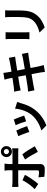

<svg xmlns="http://www.w3.org/2000/svg" viewBox="1502 -2406 997 4040"><g transform="rotate(-90 2000.0 -386.5)"><path d="M830.1 -803.7Q806.6 -803.7 791 -788.1Q775.4 -772.5 775.4 -750Q775.4 -727.5 791 -711.4Q806.6 -695.3 830.1 -695.3Q852.5 -695.3 868.2 -711.4Q883.8 -727.5 883.8 -750Q883.8 -772.5 868.2 -788.1Q852.5 -803.7 830.1 -803.7ZM830.1 -633.8Q781.2 -633.8 747.6 -667.5Q713.9 -701.2 713.9 -750Q713.9 -797.9 747.6 -831.5Q781.2 -865.2 830.1 -865.2Q878.9 -865.2 912.1 -832Q945.3 -798.8 945.3 -750Q945.3 -701.2 911.6 -667.5Q877.9 -633.8 830.1 -633.8ZM227.5 -412.1 340.8 -359.4Q306.6 -293.9 248.5 -209.5Q190.4 -125 148.4 -80.1L40 -154.3Q89.8 -202.1 143.1 -275.4Q196.3 -348.6 227.5 -412.1ZM800.8 -501H567.4V-36.1Q567.4 7.8 541 32.7Q514.6 57.6 462.9 57.6Q376 57.6 299.8 48.8L288.1 -75.2Q352.5 -63.5 399.4 -63.5Q418.9 -63.5 426.8 -71.3Q434.6 -79.1 435.5 -98.6Q436.5 -135.7 436.5 -500V-501H182.6Q124 -501 85.9 -497.1V-629.9Q146.5 -622.1 182.6 -622.1H436.5V-702.1Q436.5 -752 427.7 -789.1H576.2Q567.4 -727.5 567.4 -702.1V-622.1H799.8Q852.5 -622.1 898.4 -628.9V-498Q851.6 -501 800.8 -501ZM662.1 -356.4 771.5 -415Q860.4 -301.8 942.4 -152.3L824.2 -87.9Q790 -156.2 743.2 -234.9Q696.3 -313.5 662.1 -356.4Z M1385.7 -555.7 1504.9 -594.7Q1559.6 -468.8 1586.9 -376L1466.8 -334Q1458 -371.1 1431.2 -444.3Q1404.3 -517.6 1385.7 -555.7ZM1733.4 -567.4 1874 -522.5Q1860.4 -484.4 1849.6 -449.2Q1802.7 -270.5 1713.9 -156.2Q1581.1 15.6 1378.9 91.8L1274.4 -14.6Q1363.3 -38.1 1455.1 -93.8Q1546.9 -149.4 1606.4 -223.6Q1657.2 -287.1 1691.4 -379.9Q1725.6 -472.7 1733.4 -567.4ZM1153.3 -499 1273.4 -542Q1316.4 -455.1 1366.2 -314.5L1244.1 -267.6Q1229.5 -313.5 1199.7 -391.1Q1169.9 -468.8 1153.3 -499Z M2884.8 -423.8 2911.1 -292Q2891.6 -291 2805.7 -277.3Q2620.1 -247.1 2588.9 -242.2Q2597.7 -195.3 2610.4 -133.8Q2623 -72.3 2625 -61.5Q2626 -55.7 2651.4 36.1L2506.8 61.5Q2495.1 -28.3 2493.2 -39.1Q2491.2 -51.8 2486.3 -77.6Q2481.4 -103.5 2473.1 -145.5Q2464.8 -187.5 2459 -220.7Q2323.2 -198.2 2219.7 -179.7Q2155.3 -168 2120.1 -159.2L2091.8 -293Q2114.3 -293.9 2196.3 -303.7Q2218.8 -306.6 2301.3 -320.3Q2383.8 -334 2435.5 -341.8L2406.2 -502Q2355.5 -494.1 2286.6 -482.4Q2217.8 -470.7 2210 -469.7Q2160.2 -460 2118.2 -449.2L2090.8 -586.9Q2140.6 -588.9 2183.6 -593.8Q2230.5 -598.6 2381.8 -623Q2377 -647.5 2371.1 -678.7Q2365.2 -710 2364.3 -713.9Q2362.3 -724.6 2343.8 -790L2485.4 -813.5Q2486.3 -809.6 2489.7 -779.8Q2493.2 -750 2496.1 -735.4Q2498 -718.8 2511.7 -642.6Q2657.2 -666 2709 -675.8Q2757.8 -684.6 2802.7 -697.3L2827.1 -566.4Q2814.5 -565.4 2780.3 -560.1Q2746.1 -554.7 2735.4 -553.7L2535.2 -522.5L2566.4 -363.3Q2729.5 -389.6 2783.2 -400.4Q2852.5 -414.1 2884.8 -423.8Z M3195.3 -766.6H3341.8Q3338.9 -732.4 3338.9 -691.4V-352.5Q3338.9 -300.8 3341.8 -265.6H3194.3Q3194.3 -271.5 3195.8 -288.6Q3197.3 -305.7 3198.2 -322.8Q3199.2 -339.8 3199.2 -353.5V-691.4Q3199.2 -736.3 3195.3 -766.6ZM3655.3 -776.4H3802.7Q3798.8 -719.7 3798.8 -675.8V-477.5Q3798.8 -325.2 3771 -240.2Q3743.2 -155.3 3682.6 -88.9Q3596.7 5.9 3440.4 55.7L3335 -53.7Q3499 -92.8 3580.1 -179.7Q3628.9 -234.4 3645 -298.8Q3661.1 -363.3 3661.1 -486.3V-675.8Q3661.1 -734.4 3655.3 -776.4Z"/></g></svg>

Font: Gen Shin Gothic Monospace Bold
Style: Bold
Weight: 700
Designer: [Source Han Sans]
Ryoko NISHIZUKA  (kana & ideographs); Paul D. Hunt (Latin, Greek & Cyrillic); Wenlong ZHANG  (bopomofo
Version: Version 1.002.20150607